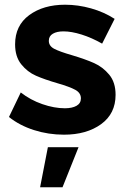

<svg xmlns="http://www.w3.org/2000/svg" viewBox="-20 -565 538 814"><path d="M249 -432Q221 -432 204 -422Q187 -412 187 -392Q187 -370 210 -358Q233 -346 285 -331Q342 -314 379 -297.5Q416 -281 443 -248.5Q470 -216 470 -163Q470 -83 408.5 -38.5Q347 6 251 6Q185 6 124 -13.5Q63 -33 18 -69L68 -173Q109 -141 159.5 -123.5Q210 -106 255 -106Q286 -106 304.5 -116.5Q323 -127 323 -148Q323 -171 299.5 -184Q276 -197 224 -212Q169 -228 132.5 -244Q96 -260 70 -292.5Q44 -325 44 -377Q44 -457 104 -501Q164 -545 256 -545Q311 -545 366 -529.5Q421 -514 466 -485L413 -380Q369 -405 326 -418.5Q283 -432 249 -432ZM183 59H313L245 229H150Z"/></svg>

Font: Argentum Sans SemiBold
Style: Regular
Weight: 600
Designer: Julieta Ulanovsky (Modified by Cristiano Sobral)
Foundry: Julieta Ulanovsky
Version: Version 5.001;November 22, 2018;FontCreator 11.5.0.2425 64-b